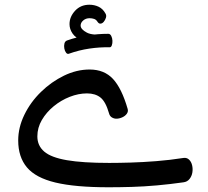

<svg xmlns="http://www.w3.org/2000/svg" viewBox="-20 -786 878 812"><path d="M57 -192Q57 -247 83 -300.5Q109 -354 153 -397Q197 -440 250.5 -466Q304 -492 359 -492Q421 -492 458 -452Q495 -412 520 -325Q523 -314 516 -304.5Q509 -295 496.5 -289.5Q484 -284 472 -284Q462 -284 453 -289.5Q444 -295 441 -307Q427 -356 405 -373.5Q383 -391 348 -391Q312 -391 275 -376.5Q238 -362 207 -336.5Q176 -311 157 -278.5Q138 -246 138 -209Q138 -170 167 -145Q196 -120 263 -108.5Q330 -97 442 -97Q482 -97 533 -98.5Q584 -100 641 -104.5Q698 -109 756 -118Q770 -120 779.5 -111Q789 -102 792.5 -87Q796 -72 793.5 -56.5Q791 -41 781.5 -29Q772 -17 756 -15Q700 -7 644.5 -2Q589 3 537 4.5Q485 6 439 6Q298 6 214.5 -14Q131 -34 94 -78Q57 -122 57 -192ZM403 -608Q357 -604 328.5 -614.5Q300 -625 287 -644Q274 -663 274 -684Q274 -715 297.5 -740.5Q321 -766 358 -766Q379 -766 397 -757.5Q415 -749 426 -729Q431 -721 428 -711Q425 -701 418.5 -693.5Q412 -686 404 -686Q398 -686 393 -693Q387 -703 378 -706Q369 -709 359 -709Q343 -709 332 -699.5Q321 -690 321 -678Q321 -662 347.5 -648Q374 -634 438 -643ZM272 -559Q265 -556 259.5 -563Q254 -570 252 -581Q250 -592 252.5 -602Q255 -612 264 -615Q306 -630 351 -636.5Q396 -643 438 -643Q446 -643 450.5 -634Q455 -625 455.5 -614Q456 -603 453 -594.5Q450 -586 444 -586Q402 -587 358 -580.5Q314 -574 272 -559Z"/></svg>

Font: Playpen Sans Arabic
Style: Regular
Weight: 400
Designer: Azza Alameddine, Laura Meseguer, Veronika Burian, José Scaglione
Foundry: TypeTogether
Version: Version 2.000